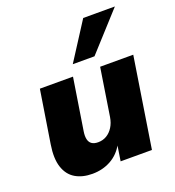

<svg xmlns="http://www.w3.org/2000/svg" viewBox="-140 -876 909 997"><g transform="rotate(-20 315.0 -377.5)"><path d="M201 11Q146 11 107.5 -12Q69 -35 53 -83.5Q37 -132 49 -207L95 -498H278L233 -212Q229 -187 233 -169Q237 -151 250 -142Q263 -133 285 -133Q311 -133 332 -145.5Q353 -158 367.5 -181Q382 -204 387 -235L428 -498H611L533 0H360L374 -90H377Q350 -40 304 -14.5Q258 11 201 11ZM299 -559 432 -766H607L419 -559Z"/></g></svg>

Font: Nunito Sans 10pt Black
Style: Italic
Weight: 900
Italic angle: -9°
Designer: Vernon Adams
Foundry: Vernon Adams
Version: Version 3.101;gftools[0.9.27]